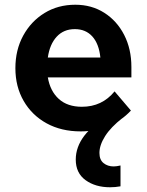

<svg xmlns="http://www.w3.org/2000/svg" viewBox="-20 -539 620 811"><path d="M464 -153 533 -72Q493 -29 438.5 -6.5Q384 16 321 16Q239 16 177 -18Q115 -52 80 -112.5Q45 -173 45 -251Q45 -328 78 -388.5Q111 -449 168 -484Q225 -519 298 -519Q367 -519 420.5 -485Q474 -451 504.5 -391.5Q535 -332 535 -256V-212H182Q192 -154 228.5 -121Q265 -88 326 -88Q411 -88 464 -153ZM296 -416Q249 -416 219.5 -384Q190 -352 182 -296H404Q398 -354 370 -385Q342 -416 296 -416ZM489 160V248Q478 250 467 251Q456 252 445 252Q383 252 341.5 222Q300 192 300 135Q300 82 336 34.5Q372 -13 448 -54L498 -41Q448 -2 424 36Q400 74 400 107Q400 136 417.5 150Q435 164 460 164Q465 164 473 163Q481 162 489 160Z"/></svg>

Font: Wix Madefor Text
Style: Bold
Weight: 700
Designer: Dalton Maag Ltd
Foundry: Dalton Maag Ltd
Version: Version 3.100